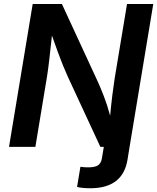

<svg xmlns="http://www.w3.org/2000/svg" viewBox="-20 -748 801 978"><path d="M372.6 204.1 389.6 101.6Q409.7 104.5 427.7 104.5Q464.4 104.5 479.7 93.8Q495.1 83 499 58.6L508.8 0H491.2L324.7 -358.9Q311 -389.2 299.1 -418.9Q287.1 -448.7 274.2 -484.1Q261.2 -519.5 244.6 -566.9Q237.3 -498 231 -443.8Q224.6 -389.6 219.7 -359.4L160.2 0H25.9L146.5 -727.5H295.4L479.5 -329.1Q493.2 -298.8 509.5 -256.6Q525.9 -214.4 541 -158.7Q545.9 -211.4 552.2 -262.9Q558.6 -314.5 564 -348.1L627 -727.5H760.7L640.1 0L629.4 65.9Q605.5 210.9 439.5 210.9Q398.4 210.9 372.6 204.1Z"/></svg>

Font: Inter Semi Bold
Style: Italic
Weight: 600
Italic angle: -9.39999°
Designer: Rasmus Andersson
Foundry: rsms
Version: Version 4.000;git-3c8e0fc